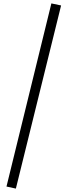

<svg xmlns="http://www.w3.org/2000/svg" viewBox="-20 -964 395 1125"><path d="M73 141 18 129 281 -944 338 -932Z"/></svg>

Font: InknutAntiqua
Style: Medium
Weight: 500
Designer: Claus Eggers Srensen
Foundry: Claus Eggers Srensen
Version: Version 1.000; ttfautohint (v1.2) -l 7 -r 28 -G 50 -x 13 -D 